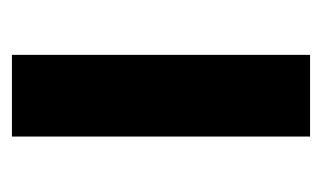

<svg xmlns="http://www.w3.org/2000/svg" viewBox="-129 -411 540 322"><g transform="rotate(90 141.0 -250.0)"><path d="M209 -500V0H72V-500Z"/></g></svg>

Font: Elaine Sans SemiBold
Style: Regular
Weight: 600
Designer: Wei Huang
Foundry: Wei Huang
Version: Version 2.001;December 24, 2019;FontCreator 12.0.0.2547 64-b